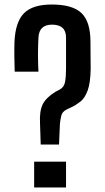

<svg xmlns="http://www.w3.org/2000/svg" viewBox="-20 -829 464 849"><path d="M160 -190 157 -283Q154 -337 168.5 -367Q183 -397 225 -423L244 -433Q263 -443 267.5 -466Q272 -489 272 -526V-663Q272 -720 210 -720Q153 -720 150 -663Q148 -625 148 -587Q148 -549 150 -512H45Q44 -542 43.5 -575.5Q43 -609 44 -644Q48 -732 86 -770.5Q124 -809 209 -809Q301 -809 340.5 -771Q380 -733 380 -644Q380 -593 380.5 -570Q381 -547 381 -526Q380 -462 367.5 -428.5Q355 -395 336 -380Q317 -365 296 -355L275 -345Q255 -335 251 -317.5Q247 -300 245 -282L241 -190ZM131 0V-114H272V0Z"/></svg>

Font: Big Shoulders Display
Style: Bold
Weight: 700
Designer: Patric King
Foundry: XO Type Co
Version: Version 1.000; ttfautohint (v1.8.2)